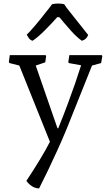

<svg xmlns="http://www.w3.org/2000/svg" viewBox="-20 -808 623 1091"><path d="M129.9 219.7Q220.7 82.5 263.7 -2.4L89.8 -435.5L33.7 -449.7L30.3 -455.6L35.6 -494.6H238.8L242.2 -489.7L237.3 -454.1L183.1 -435.5L306.6 -79.1H311Q341.8 -154.8 365.7 -219.7L406.7 -333.5Q426.3 -390.1 440.9 -437L370.6 -449.7L368.2 -455.6L374 -494.6H558.1L561.5 -489.7L554.7 -449.7L502.9 -435.5L358.4 -74.7Q332.5 -11.7 304.7 48.8L254.4 156.7L202.1 262.7Q174.8 262.7 149.4 241.2Q138.2 231.9 129.9 219.7ZM164.6 -576.2Q150.4 -581.5 143.6 -591.8Q136.7 -602.1 131.8 -610.8Q138.7 -616.7 151.4 -630.9Q189.5 -673.8 208 -697.3L263.7 -767.6Q273.4 -780.3 275.9 -784.2Q310.1 -791.5 344.7 -784.2Q348.6 -777.3 359.4 -762.7Q473.1 -618.7 481 -609.4Q472.7 -588.9 458.5 -582Q453.1 -579.1 445.3 -576.2Q416.5 -596.7 388.2 -627.9Q335.4 -687.5 317.4 -710.4H305.2Q293.5 -696.8 275.4 -677.7L238.3 -639.2Q192.4 -593.3 164.6 -576.2Z"/></svg>

Font: Trykker
Style: Regular
Weight: 400
Designer: Magnus Gaarde
Foundry: Magnus Gaarde
Version: Version 1.001